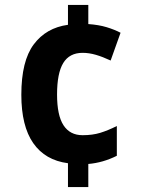

<svg xmlns="http://www.w3.org/2000/svg" viewBox="-20 -744 571 774"><path d="M336 -647Q378 -644 409.5 -634.5Q441 -625 466 -612L426 -500Q394 -515 366.5 -523Q339 -531 313 -531Q260 -531 235 -490Q210 -449 210 -363Q210 -279 236 -239Q262 -199 313 -199Q353 -199 384 -208.5Q415 -218 451 -236V-116Q395 -88 336 -83V10H254V-86Q162 -98 114 -167Q66 -236 66 -362Q66 -498 116 -565Q166 -632 254 -644V-724H336Z"/></svg>

Font: Noto Sans Gurmukhi UI SemiCondensed
Style: Bold
Weight: 700
Width: 4
Designer: Jelle Bosma - Monotype Design Team
Foundry: Monotype Imaging Inc.
Version: Version 2.004; ttfautohint (v1.8.4.7-5d5b)